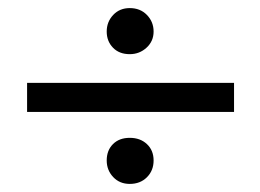

<svg xmlns="http://www.w3.org/2000/svg" viewBox="-20 -591 644 475"><path d="M559 -386H47V-314H559ZM360 -513Q360 -537 343.5 -554Q327 -571 301 -571Q276 -571 260 -554Q244 -537 244 -513Q244 -489 259.5 -473Q275 -457 301 -457Q325 -457 342.5 -473Q360 -489 360 -513ZM360 -194Q360 -219 343.5 -234.5Q327 -250 301 -250Q275 -250 259.5 -234.5Q244 -219 244 -194Q244 -170 260 -153Q276 -136 301 -136Q327 -136 343.5 -152.5Q360 -169 360 -194Z"/></svg>

Font: Geom Light
Style: Regular
Weight: 300
Version: Version 1.102